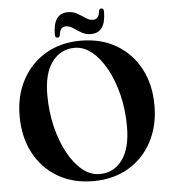

<svg xmlns="http://www.w3.org/2000/svg" viewBox="-59 -923 886 992"><g transform="rotate(-5 384.0 -427.5)"><path d="M382 -714Q488 -714 567 -667.5Q646 -621 689.8 -538.5Q733.5 -456 733.5 -348.5Q733.5 -242 690 -160Q646.5 -78 568.2 -31.8Q490 14.5 385.5 14.5Q280 14.5 201 -32Q122 -78.5 78.2 -161.5Q34.5 -244.5 34.5 -353.5Q34.5 -458.5 78.2 -540Q122 -621.5 200.2 -667.8Q278.5 -714 382 -714ZM582.5 -251.5Q582.5 -337.5 563.8 -414.8Q545 -492 512.2 -551.8Q479.5 -611.5 437.5 -645.8Q395.5 -680 348 -680Q275 -680 230.8 -620.2Q186.5 -560.5 186.5 -450.5Q186.5 -364 205.2 -286Q224 -208 256.5 -148Q289 -88 331.2 -53.5Q373.5 -19 420.5 -19Q494.5 -19 538.5 -78.8Q582.5 -138.5 582.5 -251.5ZM439.5 -743.5Q412 -743.5 390.2 -756.2Q368.5 -769 350 -781.8Q331.5 -794.5 312.5 -794.5Q281.5 -794.5 278 -751Q275.5 -740 265.5 -740Q252.5 -740 252.5 -756.5Q252.5 -866.5 329 -866.5Q356.5 -866.5 378.2 -854Q400 -841.5 418.5 -828.8Q437 -816 456 -816Q487.5 -816 490.5 -859Q493 -870.5 503.5 -870.5Q516 -870.5 516 -853.5Q516 -743.5 439.5 -743.5Z"/></g></svg>

Font: Fraunces 72pt SemiBold
Style: Regular
Weight: 600
Version: Version 1.000;[b76b70a41]